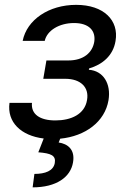

<svg xmlns="http://www.w3.org/2000/svg" viewBox="-20 -573 537 807"><path d="M114.3 -140.6H19.9C8.9 -59.7 67.8 -2.5 163.7 9.2L141 67.1C194.6 71.4 215.9 80.3 210.2 112.6C204.2 145.2 170.1 158 124.6 158L117.2 214.5C217 214.5 276.6 171.5 286.9 109.7C296.5 55 264.2 31.6 226.6 25.9L233 9.9C338.8 -0.4 420.8 -61.1 436.1 -152C447.4 -220.9 414.4 -275.6 353.3 -279.8L354.8 -285.5C410.2 -301.5 455.6 -339.1 465.6 -400.6C480.5 -487.6 416.2 -552.6 300.1 -552.6C185.4 -552.6 93 -490.1 75.3 -401.3H168C177.9 -445.3 229.4 -476.2 291.2 -476.2C353.7 -476.2 383.5 -444.2 376.1 -396.7C368.3 -352.3 332 -318.9 267.4 -318.9H175.1L161.9 -241.8H254.3C319.2 -241.8 355.1 -206 345.9 -153.1C336.3 -92.3 278.4 -66.8 212.7 -66.8C148.4 -66.8 109.7 -92.3 114.3 -140.6Z"/></svg>

Font: Margiela Sans Text
Style: Italic
Weight: 400
Italic angle: -9.39999°
Designer: Stefan Endress, Andreas Faust
Version: Version 1.100;FEAKit 1.0